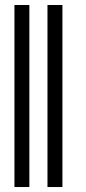

<svg xmlns="http://www.w3.org/2000/svg" viewBox="-20 -752 345 772"><path d="M98.1 -731.9H38.1V0H98.1ZM231 -731.9H170.9V0H231Z"/></svg>

Font: Raveo Display Display Light
Style: Regular
Weight: 300
Designer: Jakub Foglar, Rasmus Andersson (Inter)
Foundry: Jakubfoglar.com
Version: Version 1.100;Glyphs 3.2.3 (3260)